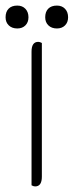

<svg xmlns="http://www.w3.org/2000/svg" viewBox="-33 -664 264 688"><path d="M80 0V-479Q80 -514 104 -514Q110 -514 117 -510V-31Q117 4 93 4Q87 4 80 0ZM-13 -602Q-13 -622 -2 -633Q9 -644 29 -644Q47 -644 58 -632.5Q69 -621 69 -602Q69 -584 58 -573Q47 -562 29 -562Q10 -562 -1.5 -573Q-13 -584 -13 -602ZM129 -602Q129 -622 140 -633Q151 -644 171 -644Q189 -644 200 -632.5Q211 -621 211 -602Q211 -584 200 -573Q189 -562 171 -562Q152 -562 140.5 -573Q129 -584 129 -602Z"/></svg>

Font: Thasadith
Style: Regular
Weight: 400
Designer: Cadson Demak Co.,Ltd.
Foundry: Cadson Demak Co.,Ltd.
Version: Version 1.000; ttfautohint (v1.6)